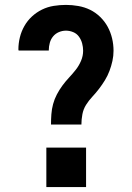

<svg xmlns="http://www.w3.org/2000/svg" viewBox="-20 -763 540 783"><path d="M188 -255Q188 -276 189.5 -297Q191 -318 196.5 -338.5Q202 -359 212 -378Q222 -397 234.5 -414Q247 -431 261.5 -446.5Q276 -462 289 -478.5Q302 -495 310.5 -515Q319 -535 319 -556Q319 -571 315 -586Q311 -601 302 -613.5Q293 -626 278.5 -632Q264 -638 249 -638Q234 -638 220 -632Q206 -626 196.5 -614.5Q187 -603 183 -588Q179 -573 179 -559Q179 -558 179 -557.5Q179 -557 179 -557H56Q56 -558 55.5 -559Q55 -560 55 -561Q55 -586 61 -610.5Q67 -635 79.5 -657Q92 -679 110.5 -696Q129 -713 151.5 -724Q174 -735 199 -739Q224 -743 249 -743Q274 -743 299.5 -738.5Q325 -734 347.5 -723Q370 -712 388.5 -694Q407 -676 419 -654Q431 -632 437 -607Q443 -582 443 -556Q443 -535 438.5 -514.5Q434 -494 426.5 -474Q419 -454 408 -436Q397 -418 384 -401Q371 -384 356.5 -368.5Q342 -353 331 -335.5Q320 -318 316 -297Q312 -276 312 -255ZM169 0V-161H331V0Z"/></svg>

Font: Iosevka SS04 Extrabold
Style: Regular
Weight: 800
Monospace: yes
Designer: Belleve Invis
Foundry: Belleve Invis
Version: Version 19.0.0; ttfautohint (v1.8.4)